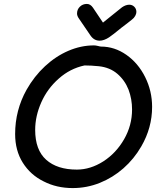

<svg xmlns="http://www.w3.org/2000/svg" viewBox="-20 -947 817 977"><path d="M350 10Q422 10 488 -16.5Q554 -43 608 -90.5Q662 -138 699 -202Q754 -297 754 -403Q754 -484 718.5 -555Q683 -626 623 -668Q563 -710 494 -710Q490 -710 479 -713Q467 -716 458 -716Q392 -716 328 -688.5Q264 -661 209 -610Q154 -559 115 -490Q57 -386 57 -265Q57 -181 96 -119Q135 -57 202 -24Q268 10 350 10ZM371 -84Q271 -84 215 -134Q159 -184 159 -286Q159 -356 190 -426Q221 -496 279 -547Q336 -598 410 -614Q443 -614 483 -610Q539 -604 577 -571.5Q615 -539 634 -491Q652 -443 652 -390Q652 -309 611.5 -238.5Q571 -168 506 -126Q440 -84 371 -84ZM487 -740Q509 -740 535 -757Q549 -766 598 -806Q613 -817 627 -828Q640 -839 651 -847Q662 -855 668 -866Q674 -877 674 -886Q674 -902 663.5 -912.5Q653 -923 638 -923Q620 -923 601 -910Q590 -902 545 -865L504 -832L453 -908Q440 -927 422 -927Q401 -927 386.5 -913Q372 -899 372 -878Q372 -866 382 -852L440 -767Q458 -740 487 -740Z"/></svg>

Font: Balsamiq Sans
Style: Italic
Weight: 400
Italic angle: -12°
Designer: Michael Angeles
Foundry: Balsamiq SRL
Version: Version 1.020; ttfautohint (v1.8.4.7-5d5b);gftools[0.9.26]